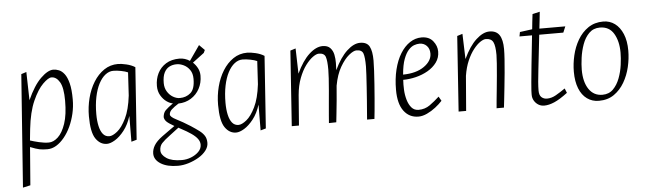

<svg xmlns="http://www.w3.org/2000/svg" viewBox="-48 -734 3852 1143"><g transform="rotate(-5 1877.5 -162.5)"><path d="M48 225 97 -449 128 -459 132 -290Q170 -375 213 -417Q256 -459 289 -459Q305 -459 322.5 -452Q340 -445 355 -425.5Q370 -406 379.5 -369Q389 -332 389 -272Q389 -229 379.5 -188Q370 -147 353.5 -111.5Q337 -76 314.5 -48.5Q292 -21 266.5 -5.5Q241 10 213 10Q185 10 165.5 6Q146 2 111 -12L93 215ZM225 -29Q253 -29 280 -54Q307 -79 325 -132Q343 -185 343 -269Q343 -347 323 -380.5Q303 -414 274 -414Q255 -414 222.5 -382Q190 -350 161 -285Q132 -220 121 -119L114 -51Q135 -44 166.5 -36.5Q198 -29 225 -29Z M569 9Q529 9 502.5 -29.5Q476 -68 476 -164Q476 -220 489.5 -272.5Q503 -325 529 -367Q555 -409 592 -434Q629 -459 675 -459Q695 -459 725 -452Q755 -445 777 -431L747 0L715 9L716 -145Q700 -94 673 -59.5Q646 -25 618 -8Q590 9 569 9ZM587 -35Q607 -35 635 -57.5Q663 -80 688 -131Q713 -182 723 -266L731 -404Q716 -411 690.5 -416Q665 -421 644 -421Q619 -421 596.5 -403.5Q574 -386 557 -353.5Q540 -321 530.5 -275Q521 -229 521 -173Q521 -133 528 -101.5Q535 -70 549.5 -52.5Q564 -35 587 -35Z M979 176Q915 176 876.5 152Q838 128 838 91Q838 66 852.5 42Q867 18 901 -7Q921 -21 940 -35Q959 -49 978 -62Q943 -82 932 -93.5Q921 -105 919 -120Q921 -146 935.5 -160.5Q950 -175 981 -197Q964 -199 944 -213Q924 -227 909.5 -251.5Q895 -276 895 -308Q895 -350 912 -384Q929 -418 962 -438.5Q995 -459 1043 -459Q1059 -459 1075 -454Q1091 -449 1104 -440L1166 -529L1198 -497L1190 -480L1121 -428Q1138 -412 1148.5 -391.5Q1159 -371 1159 -347Q1159 -304 1140.5 -269.5Q1122 -235 1089 -214.5Q1056 -194 1014 -193Q987 -176 972 -162Q957 -148 957 -132Q957 -118 993 -100Q1029 -82 1075 -53Q1104 -34 1124 -19Q1144 -4 1154.5 13Q1165 30 1165 55Q1165 79 1148 101Q1131 123 1103 139.5Q1075 156 1042.5 166Q1010 176 979 176ZM1005 144Q1033 144 1060 133.5Q1087 123 1105.5 104.5Q1124 86 1124 62Q1124 44 1112 27.5Q1100 11 1075.5 -6Q1051 -23 1015 -42Q1011 -44 1007.5 -46Q1004 -48 1001 -50Q988 -40 974.5 -30Q961 -20 947 -9Q913 16 897.5 33Q882 50 882 76Q882 102 913.5 123Q945 144 1005 144ZM1025 -225Q1063 -225 1089.5 -248Q1116 -271 1116 -332Q1116 -364 1101.5 -385Q1087 -406 1065.5 -416.5Q1044 -427 1023 -427Q999 -427 979.5 -417Q960 -407 948.5 -384Q937 -361 937 -322Q937 -293 950.5 -271Q964 -249 984.5 -237Q1005 -225 1025 -225Z M1341 9Q1301 9 1274.5 -29.5Q1248 -68 1248 -164Q1248 -220 1261.5 -272.5Q1275 -325 1301 -367Q1327 -409 1364 -434Q1401 -459 1447 -459Q1467 -459 1497 -452Q1527 -445 1549 -431L1519 0L1487 9L1488 -145Q1472 -94 1445 -59.5Q1418 -25 1390 -8Q1362 9 1341 9ZM1359 -35Q1379 -35 1407 -57.5Q1435 -80 1460 -131Q1485 -182 1495 -266L1503 -404Q1488 -411 1462.5 -416Q1437 -421 1416 -421Q1391 -421 1368.5 -403.5Q1346 -386 1329 -353.5Q1312 -321 1302.5 -275Q1293 -229 1293 -173Q1293 -133 1300 -101.5Q1307 -70 1321.5 -52.5Q1336 -35 1359 -35Z M1674 0 1705 -449 1737 -459 1741 -308Q1776 -383 1817.5 -421Q1859 -459 1898 -459Q1928 -459 1943.5 -442.5Q1959 -426 1964 -401.5Q1969 -377 1968.5 -351.5Q1968 -326 1967 -309Q2002 -383 2043 -421Q2084 -459 2122 -459Q2163 -459 2178 -431Q2193 -403 2193 -347Q2193 -323 2191 -286Q2189 -249 2186 -206Q2183 -163 2179.5 -121.5Q2176 -80 2173 -47.5Q2170 -15 2168 0H2124Q2125 -14 2127.5 -45Q2130 -76 2133 -114.5Q2136 -153 2138.5 -192.5Q2141 -232 2143 -265Q2145 -298 2145 -316Q2145 -371 2137 -393.5Q2129 -416 2097 -416Q2079 -416 2051.5 -393.5Q2024 -371 1998.5 -327Q1973 -283 1961 -217Q1958 -173 1953.5 -129Q1949 -85 1945.5 -50.5Q1942 -16 1940 0L1896 1Q1897 -13 1899.5 -44Q1902 -75 1905.5 -113.5Q1909 -152 1912.5 -191.5Q1916 -231 1918 -264Q1920 -297 1920 -316Q1920 -370 1912 -393Q1904 -416 1872 -416Q1857 -416 1835.5 -400.5Q1814 -385 1792 -355.5Q1770 -326 1753 -282Q1736 -238 1731 -181L1717 0Z M2431 9Q2376 9 2343.5 -34.5Q2311 -78 2311 -161Q2311 -227 2324.5 -282Q2338 -337 2362.5 -376.5Q2387 -416 2419.5 -437.5Q2452 -459 2489 -459Q2534 -459 2557.5 -430Q2581 -401 2581 -367Q2581 -330 2560.5 -302Q2540 -274 2507 -255Q2474 -236 2435 -226.5Q2396 -217 2359 -217Q2357 -190 2358.5 -158Q2360 -126 2368.5 -97Q2377 -68 2393 -49.5Q2409 -31 2435 -31Q2473 -31 2502.5 -52Q2532 -73 2560 -99L2575 -73Q2558 -54 2533.5 -35Q2509 -16 2482 -3.5Q2455 9 2431 9ZM2361 -248Q2440 -249 2487 -282Q2534 -315 2534 -359Q2534 -388 2517 -405.5Q2500 -423 2474 -423Q2459 -423 2442 -417Q2425 -411 2408.5 -393Q2392 -375 2379 -340.5Q2366 -306 2361 -248Z M2671 0 2702 -449 2734 -459 2739 -308Q2774 -383 2815.5 -421Q2857 -459 2895 -459Q2936 -459 2954.5 -431Q2973 -403 2973 -347Q2973 -323 2970.5 -286Q2968 -249 2964 -206Q2960 -163 2955.5 -121.5Q2951 -80 2947.5 -47.5Q2944 -15 2942 0H2898Q2899 -14 2902 -45Q2905 -76 2909 -114.5Q2913 -153 2916.5 -192.5Q2920 -232 2922.5 -265Q2925 -298 2925 -316Q2925 -371 2913.5 -393.5Q2902 -416 2870 -416Q2856 -416 2836.5 -403Q2817 -390 2796 -363.5Q2775 -337 2758 -298Q2741 -259 2733 -208L2716 0Z M3182 9Q3163 9 3147.5 -0.5Q3132 -10 3122.5 -26Q3113 -42 3113 -61Q3113 -64 3113 -67.5Q3113 -71 3113.5 -86Q3114 -101 3117.5 -137Q3121 -173 3127.5 -239.5Q3134 -306 3146 -414H3071L3076 -440L3150 -450Q3152 -471 3154.5 -493.5Q3157 -516 3160 -540L3204 -550Q3201 -524 3198.5 -498.5Q3196 -473 3193 -450H3348L3333 -414H3189Q3176 -291 3166 -208.5Q3156 -126 3156 -83Q3156 -55 3169.5 -43Q3183 -31 3202 -31Q3229 -31 3255.5 -46Q3282 -61 3312 -82L3323 -55Q3277 -20 3243.5 -5.5Q3210 9 3182 9Z M3509 9Q3469 9 3438.5 -13Q3408 -35 3391.5 -76.5Q3375 -118 3375 -176Q3375 -224 3386.5 -273.5Q3398 -323 3422.5 -365Q3447 -407 3485 -433Q3523 -459 3575 -459Q3614 -459 3644 -437Q3674 -415 3691.5 -373.5Q3709 -332 3709 -274Q3709 -226 3697.5 -176.5Q3686 -127 3661.5 -85Q3637 -43 3599.5 -17Q3562 9 3509 9ZM3533 -25Q3572 -25 3597 -50Q3622 -75 3636.5 -113.5Q3651 -152 3656.5 -193Q3662 -234 3662 -266Q3662 -334 3635 -379.5Q3608 -425 3552 -425Q3513 -425 3487.5 -399.5Q3462 -374 3448 -335Q3434 -296 3428.5 -255Q3423 -214 3423 -184Q3423 -111 3452 -68Q3481 -25 3533 -25Z"/></g></svg>

Font: Ancizar Sans Thin
Style: Italic
Weight: 100
Italic angle: -4°
Designer: Cesar Puertas, Viviana Monsalve, Julian Moncada, Julian Prieto, Jose Castro, Mariel Hernandez, Felipe Aragon, Sara Alarc
Version: Version 8.100